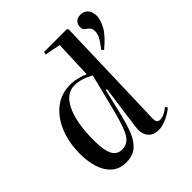

<svg xmlns="http://www.w3.org/2000/svg" viewBox="-205 -928 1100 1100"><g transform="rotate(-45 345.0 -378.5)"><path d="M483 -62Q482 -41 487.5 -31.5Q493 -22 510 -22Q528 -22 547 -32.5Q566 -43 580 -54L589 -41Q579 -31 558 -18Q537 -5 511.5 4.5Q486 14 462 14Q415 14 394 -16.5Q373 -47 380 -93L417 -361L408 -362L369 -197Q355 -140 336.5 -92Q318 -44 286 -15Q254 14 199 14Q145 14 111 -16Q77 -46 61 -96Q45 -146 45 -206Q45 -298 74.5 -371Q104 -444 158 -486.5Q212 -529 286 -529Q314 -529 345.5 -521Q377 -513 395 -504L404 -732L309 -750L312 -767H498L504 -758ZM234 -55Q264 -55 285.5 -72.5Q307 -90 325.5 -139.5Q344 -189 367 -283L415 -475Q353 -509 300 -509Q233 -509 194.5 -429Q156 -349 156 -207Q156 -129 174 -92Q192 -55 234 -55ZM564 -532 553 -544Q583 -582 593.5 -604Q604 -626 604 -646Q604 -667 588 -681L563 -701Q554 -730 567 -750.5Q580 -771 611 -771Q639 -771 656 -752Q673 -733 673 -697Q672 -667 650 -626Q628 -585 564 -532Z"/></g></svg>

Font: Literata 72pt Medium
Style: Italic
Weight: 500
Italic angle: -2°
Designer: Latin by Veronika Burian and Jose Scaglione. Greek by Irene Vlachou. Cyrillic by Vera Evstafieva
Foundry: TypeTogether
Version: Version 3.002